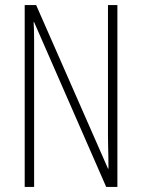

<svg xmlns="http://www.w3.org/2000/svg" viewBox="-20 -734 557 754"><path d="M441 0H397L114 -647H112Q113 -632 113.5 -613.5Q114 -595 114 -573.5Q114 -552 114 -526V0H77V-714H122L404 -72H406Q406 -96 405.5 -120Q405 -144 404.5 -165.5Q404 -187 404 -202V-714H441Z"/></svg>

Font: Noto Sans Khmer ExtraCondensed ExtraLight
Style: Regular
Weight: 250
Width: 2
Designer: Danh Hong and the Monotype Design Team
Foundry: Monotype Imaging Inc.
Version: Version 2.004